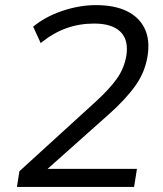

<svg xmlns="http://www.w3.org/2000/svg" viewBox="-20 -734 640 754"><path d="M46.5 0 56.2 -61.6 356.4 -335.3Q410.2 -384.6 438.9 -424.9Q467.6 -465.2 476.2 -515.3Q485.8 -577.3 452.8 -609.4Q419.7 -641.5 349.6 -641.5Q292.2 -641.5 241 -623.3Q189.8 -605.2 139.7 -565L110.3 -629.2Q157.2 -668.3 224.4 -691.1Q291.5 -713.9 357 -713.9Q429.5 -713.9 478.1 -690.3Q526.6 -666.7 548.1 -622Q569.6 -577.4 559.6 -514.5Q549.6 -450.5 511.4 -397Q473.2 -343.5 406.7 -284.5L140.8 -47.6L139.7 -70.9H517.8L506.6 0Z"/></svg>

Font: Mulish ExtraLight
Style: Italic
Weight: 200
Italic angle: -9°
Designer: Vernon Adams
Foundry: Vernon Adams
Version: Version 3.603